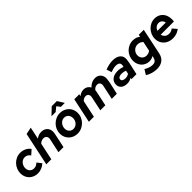

<svg xmlns="http://www.w3.org/2000/svg" viewBox="271 -2170 3816 3816"><g transform="rotate(-45 2179.0 -261.5)"><path d="M292 -114Q326 -114 353 -126.5Q380 -139 407 -165Q425 -141 443.5 -117.5Q462 -94 480 -71Q437 -31 385 -10Q333 11 276 11Q225 11 180 -7Q135 -25 101.5 -57Q68 -89 48.5 -134.5Q29 -180 29 -234Q29 -292 50.5 -345.5Q72 -399 110.5 -440Q149 -481 201.5 -505.5Q254 -530 316 -530Q380 -530 437.5 -502Q495 -474 530 -423Q506 -401 481.5 -379.5Q457 -358 433 -336Q390 -404 314 -404Q284 -404 257.5 -390.5Q231 -377 211.5 -354.5Q192 -332 181 -302.5Q170 -273 170 -242Q170 -214 179 -190.5Q188 -167 204 -150Q220 -133 242.5 -123.5Q265 -114 292 -114Z M521 0Q559 -177 595.5 -351.5Q632 -526 670 -703Q707 -711 743.5 -718.5Q780 -726 817 -734L763 -479Q828 -529 905 -529Q951 -529 986.5 -512.5Q1022 -496 1044 -466.5Q1066 -437 1073 -397.5Q1080 -358 1070 -312Q1054 -234 1037.5 -156Q1021 -78 1004 0H862Q878 -75 894 -148.5Q910 -222 926 -297Q936 -345 913 -376Q890 -407 842 -407Q811 -407 785.5 -394.5Q760 -382 739 -361Q719 -270 700.5 -180.5Q682 -91 662 0Z M1141 0ZM1141 -240Q1141 -298 1163.5 -350.5Q1186 -403 1225.5 -443Q1265 -483 1318 -507Q1371 -531 1432 -531Q1486 -531 1532.5 -512Q1579 -493 1613 -460Q1647 -427 1666.5 -381Q1686 -335 1686 -281Q1686 -222 1663 -169Q1640 -116 1600.5 -76.5Q1561 -37 1508.5 -13.5Q1456 10 1396 10Q1344 10 1298 -7.5Q1252 -25 1217 -58Q1182 -91 1161.5 -137Q1141 -183 1141 -240ZM1402 -115Q1430 -115 1456 -126.5Q1482 -138 1502.5 -159Q1523 -180 1535 -209.5Q1547 -239 1547 -275Q1547 -302 1538.5 -326Q1530 -350 1514 -368Q1498 -386 1475.5 -396Q1453 -406 1425 -406Q1395 -406 1368.5 -393Q1342 -380 1322.5 -358Q1303 -336 1291.5 -306.5Q1280 -277 1280 -245Q1280 -188 1314 -151.5Q1348 -115 1402 -115ZM1534 -603 1477 -677 1387 -603H1269L1414 -741H1558L1644 -603Z M1717 0Q1744 -131 1772 -260.5Q1800 -390 1828 -521H1969Q1967 -510 1964.5 -499Q1962 -488 1959 -477Q1989 -502 2022.5 -515.5Q2056 -529 2093 -529Q2142 -529 2179 -506Q2216 -483 2235 -445Q2273 -486 2318.5 -507.5Q2364 -529 2415 -529Q2454 -529 2485 -515Q2516 -501 2537 -476.5Q2558 -452 2568 -418.5Q2578 -385 2574 -346Q2565 -261 2542.5 -173Q2520 -85 2503 0H2361Q2377 -75 2393 -150Q2409 -225 2425 -300Q2435 -345 2415.5 -376Q2396 -407 2352 -407Q2323 -407 2299 -394Q2275 -381 2253 -356Q2251 -345 2250 -334.5Q2249 -324 2247 -313Q2230 -235 2213.5 -156.5Q2197 -78 2180 0H2039Q2055 -75 2070.5 -149Q2086 -223 2102 -298Q2113 -346 2093 -376.5Q2073 -407 2029 -407Q1979 -407 1935 -361Q1916 -270 1896.5 -180.5Q1877 -91 1858 0Z M2794 5Q2713 5 2666 -34.5Q2619 -74 2619 -140Q2619 -180 2634.5 -212Q2650 -244 2678.5 -266Q2707 -288 2747 -299.5Q2787 -311 2836 -311Q2872 -311 2908 -303.5Q2944 -296 2976 -285Q2978 -291 2978.5 -297Q2979 -303 2981 -309Q2992 -360 2966 -385.5Q2940 -411 2878 -411Q2850 -411 2815 -403Q2780 -395 2733 -378Q2725 -405 2716.5 -432Q2708 -459 2699 -485Q2755 -506 2807.5 -517.5Q2860 -529 2910 -529Q3021 -529 3078.5 -477.5Q3136 -426 3124 -334Q3113 -250 3092.5 -166.5Q3072 -83 3055 0H2915Q2917 -8 2918.5 -16Q2920 -24 2922 -32Q2864 5 2794 5ZM2752 -152Q2752 -126 2777 -110.5Q2802 -95 2844 -95Q2871 -95 2894.5 -102Q2918 -109 2941 -122L2957 -196Q2933 -206 2905 -211.5Q2877 -217 2849 -217Q2805 -217 2778.5 -199.5Q2752 -182 2752 -152Z M3420 3Q3371 3 3329.5 -15Q3288 -33 3257.5 -65.5Q3227 -98 3210 -141.5Q3193 -185 3193 -236Q3193 -294 3214.5 -347Q3236 -400 3274 -440Q3312 -480 3364.5 -503.5Q3417 -527 3479 -527Q3523 -527 3562.5 -513.5Q3602 -500 3631 -474Q3633 -485 3635.5 -497.5Q3638 -510 3640 -521H3781Q3752 -383 3723.5 -246.5Q3695 -110 3666 28Q3646 122 3582.5 170Q3519 218 3419 218Q3354 218 3288.5 199Q3223 180 3173 146Q3190 120 3206 93Q3222 66 3239 40Q3280 67 3326 82.5Q3372 98 3415 98Q3444 98 3464 90.5Q3484 83 3498 67Q3512 51 3520.5 27Q3529 3 3536 -30Q3510 -14 3480 -5.5Q3450 3 3420 3ZM3332 -249Q3332 -220 3341.5 -196Q3351 -172 3368 -155Q3385 -138 3408.5 -128Q3432 -118 3460 -118Q3518 -118 3562 -153Q3573 -204 3583.5 -254Q3594 -304 3604 -355Q3582 -378 3551.5 -391Q3521 -404 3486 -404Q3456 -404 3428 -392.5Q3400 -381 3379 -360Q3358 -339 3345 -310.5Q3332 -282 3332 -249Z M4271 -55Q4222 -20 4176 -4.5Q4130 11 4071 11Q4015 11 3967 -7.5Q3919 -26 3884 -59Q3849 -92 3829 -137.5Q3809 -183 3809 -237Q3809 -294 3830.5 -346.5Q3852 -399 3890 -439.5Q3928 -480 3979.5 -504.5Q4031 -529 4092 -529Q4137 -529 4176 -514.5Q4215 -500 4245 -473.5Q4275 -447 4294.5 -410Q4314 -373 4321 -329Q4326 -301 4326 -275Q4326 -264 4325 -252Q4324 -240 4321 -214H3950Q3961 -166 3995.5 -137Q4030 -108 4082 -108Q4113 -108 4141 -117.5Q4169 -127 4192 -147Q4212 -124 4231.5 -101Q4251 -78 4271 -55ZM4085 -410Q4041 -410 4007 -383Q3973 -356 3958 -314H4193Q4185 -356 4156 -383Q4127 -410 4085 -410Z"/></g></svg>

Font: Rosa Sans
Style: Bold Italic
Weight: 700
Italic angle: -12°
Designer: Pentagram / MCKL
Foundry: Pentagram / MCKL
Version: Version 1.005;September 16, 2019;FontCreator 11.5.0.2425 64-